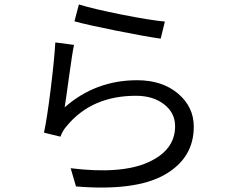

<svg xmlns="http://www.w3.org/2000/svg" viewBox="-20 -804 1040 864"><path d="M335 -784Q399 -764 527 -738.5Q655 -713 722 -707L703 -630Q633 -640 503 -666Q373 -692 315 -708ZM313 -602Q305 -564 290 -454Q275 -344 271 -321Q410 -443 597 -443Q710 -443 781 -383Q852 -323 852 -234Q852 -92 720.5 -17.5Q589 57 322 35L298 -47Q525 -19 646.5 -73.5Q768 -128 768 -236Q768 -296 718.5 -334.5Q669 -373 592 -373Q394 -373 282 -239Q262 -217 252 -189L178 -207Q192 -273 208 -402Q224 -531 229 -613Z"/></svg>

Font: Swei Fan Sans CJK TC
Style: Regular
Weight: 400
Version: Version 2.130